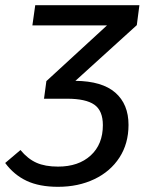

<svg xmlns="http://www.w3.org/2000/svg" viewBox="-33 -709 567 741"><path d="M495 -612 258 -397Q361 -396 412 -351.5Q463 -307 463 -227Q463 -155 428 -101Q393 -47 331 -17.5Q269 12 191 12Q119 12 70 -11Q21 -34 -13 -80L46 -130Q74 -96 107.5 -81Q141 -66 191 -66Q270 -66 317 -109Q364 -152 364 -226Q364 -282 331 -305Q298 -328 226 -328H136L137 -329L146 -396L380 -611H92L103 -689H505Z"/></svg>

Font: Fira Sans
Style: Italic
Weight: 400
Italic angle: -8°
Designer: bBox Type GmbH & Carrois Corporate GbR & Edenspiekermann AG
Foundry: bBox Type GmbH & Carrois Corporate GbR & Edenspiekermann AG
Version: Version 4.301